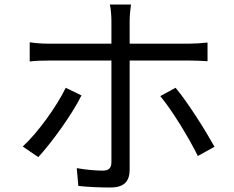

<svg xmlns="http://www.w3.org/2000/svg" viewBox="-20 -804 1040 853"><path d="M342 -380 272 -414C233 -333 148 -214 81 -153L150 -106C207 -167 300 -295 342 -380ZM760 -414 692 -377C745 -314 820 -190 859 -111L933 -152C893 -224 814 -350 760 -414ZM112 -616V-531C139 -534 167 -535 198 -535H475V-527C475 -480 475 -138 475 -84C475 -57 463 -46 436 -46C410 -46 365 -49 321 -57L328 22C369 27 428 29 470 29C531 29 556 2 556 -50C556 -122 556 -446 556 -527V-535H821C845 -535 875 -534 902 -532V-615C877 -612 844 -610 820 -610H556V-713C556 -734 560 -770 562 -784H468C472 -769 475 -734 475 -713V-610H197C165 -610 140 -612 112 -616Z"/></svg>

Font: Noto Sans HK
Style: Regular
Weight: 400
Designer: Ryoko NISHIZUKA 西塚涼子 (kana, bopomofo & ideographs); Paul D. Hunt (Latin, Greek & Cyrillic); Sandoll Communications 산돌커뮤니
Foundry: Adobe
Version: Version 2.004;hotconv 1.0.118;makeotfexe 2.5.65603